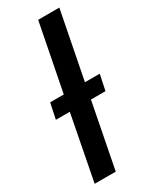

<svg xmlns="http://www.w3.org/2000/svg" viewBox="-191 -771 649 817"><g transform="rotate(-30 134.0 -362.5)"><path d="M180.2 -318.4 118.2 0H14.6L76.2 -318.4H7.8L23.9 -395H90.8L155.3 -724.6H259.3L194.8 -395H267.6L251.5 -318.4Z"/></g></svg>

Font: Arimo Medium
Style: Italic
Weight: 500
Italic angle: -12°
Designer: Steve Matteson
Foundry: Monotype Imaging Inc.
Version: Version 1.33